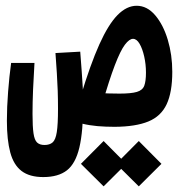

<svg xmlns="http://www.w3.org/2000/svg" viewBox="-20 -436 626 666"><path d="M377.9 3.9Q346.2 3.9 318.1 1.5Q290 -1 265.1 -7.1Q240.2 -13.2 216.8 -22.9L230.5 -128.4Q245.1 -124.5 266.8 -120.4Q288.6 -116.2 319.8 -113.8Q351.1 -111.3 394.5 -111.3Q435.1 -111.3 454.8 -117.2Q474.6 -123 480.5 -138.9Q486.3 -154.8 486.3 -184.1Q486.3 -212.9 480.2 -240Q474.1 -267.1 464.1 -284.2Q454.1 -301.3 441.4 -301.3Q428.7 -301.3 413.3 -281Q397.9 -260.7 378.4 -210Q358.9 -159.2 332.5 -67.9L259.3 -99.6Q293.5 -212.9 324.7 -282.2Q356 -351.6 387.7 -383.8Q419.4 -416 454.1 -416Q490.2 -416 518.3 -383.1Q546.4 -350.1 562 -297.9Q577.6 -245.6 577.6 -187Q577.6 -116.2 558.1 -74.5Q538.6 -32.7 494.6 -14.6Q450.7 3.4 377.9 3.9ZM129.9 178.2Q82.5 178.2 54.9 157.2Q27.3 136.2 15.6 92.8Q3.9 49.3 3.9 -17.1Q3.9 -64 8.1 -117.9Q12.2 -171.9 18.6 -217.8H99.6Q96.7 -171.4 94.7 -125.5Q92.8 -79.6 92.8 -41Q92.8 2.9 96.2 26.4Q99.6 49.8 108.6 58.3Q117.7 66.9 134.3 66.9Q152.3 66.9 162.6 57.9Q172.9 48.8 177 22.2Q181.2 -4.4 181.2 -58.6Q181.2 -92.3 180.2 -121.6Q179.2 -150.9 177.2 -181.9Q175.3 -212.9 172.4 -252L258.3 -256.8Q261.2 -219.2 263.4 -189.2Q265.6 -159.2 267.1 -132.3Q268.6 -105.5 268.6 -77.1Q268.6 19.5 255.4 75.4Q242.2 131.3 212.2 154.8Q182.1 178.2 129.9 178.2ZM461.4 210.4 382.8 132.3 461.4 53.2 540 132.3ZM339.4 210.4 260.7 132.3 339.4 53.2 418 132.3Z"/></svg>

Font: Cascadia Mono Medium
Style: Regular
Weight: 500
Monospace: yes
Designer: Aaron Bell
Foundry: Saja Typeworks
Version: Version 2407.024